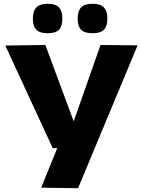

<svg xmlns="http://www.w3.org/2000/svg" viewBox="-20 -784 748 1016"><path d="M198 209 283 0H259L8 -543L220 -546L370 -142L512 -546L708 -544L393 212ZM470 -608Q428 -608 409.5 -626.5Q391 -645 391 -685Q391 -726 409.5 -745Q428 -764 470 -764Q511 -764 529.5 -745Q548 -726 548 -685Q548 -645 529.5 -626.5Q511 -608 470 -608ZM232 -608Q191 -608 172.5 -626.5Q154 -645 154 -685Q154 -726 172.5 -745Q191 -764 232 -764Q274 -764 292 -745Q310 -726 310 -685Q310 -645 292 -626.5Q274 -608 232 -608Z"/></svg>

Font: Georama Extended
Style: Bold
Weight: 700
Width: 7
Designer: Jean-Baptiste Levee
Foundry: Production Type
Version: Version 1.000